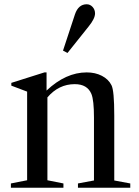

<svg xmlns="http://www.w3.org/2000/svg" viewBox="-20 -879 651 899"><path d="M202 -35 277 -20V0H31V-20L107 -35V-450L33 -478V-491L188 -540H198V-455Q288 -540 386 -540Q426 -540 457 -524Q488 -508 502 -480Q515 -455 515 -338V-34L590 -20V0H345V-20L420 -34V-328Q420 -410 408 -439Q389 -485 330 -485Q255 -485 202 -423ZM296 -631 275 -642 331 -812Q347 -859 386 -859Q402 -859 413.5 -846.5Q425 -834 425 -816Q425 -792 395 -755Z"/></svg>

Font: Libre Caslon Text
Style: Regular
Weight: 400
Designer: Pablo Impallari, Rodrigo Fuenzalida
Foundry: Pablo Impallari, Rodrigo Fuenzalida
Version: Version 1.002